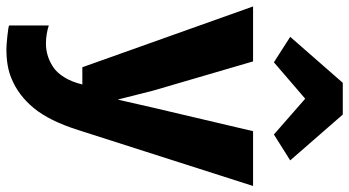

<svg xmlns="http://www.w3.org/2000/svg" viewBox="-276 -614 1137 626"><g transform="rotate(90 293.0 -300.5)"><path d="M62.5 238.8V109.4Q91.8 118.7 121.1 118.7Q140.6 118.7 158.9 113.5Q177.2 108.4 196.5 96.2Q215.8 84 231.2 59.3Q246.6 34.7 254.9 0H198.7L0.5 -556.6H179.7L274.9 -231L304.2 -115.2L330.6 -231L407.2 -556.6H585.9L403.3 14.2Q373.5 107.9 331.8 158.4Q290 209 235.4 231Q197.3 247.6 139.6 247.6Q126.5 247.6 96.4 244.4Q66.4 241.2 62.5 238.8ZM182.6 -624.5 99.6 -677.7 249.5 -849.1H353L502.4 -677.7L418 -624.5L301.3 -726.6Z"/></g></svg>

Font: HaufeMerriweatherSans
Style: Bold
Weight: 700
Designer: Eben Sorkin
Foundry: Eben Sorkin
Version: Version 1.56